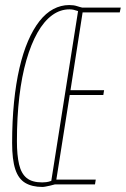

<svg xmlns="http://www.w3.org/2000/svg" viewBox="-20 -730 498 760"><path d="M356 0H197Q187 3 177.5 5Q168 7 160.5 8.5Q153 10 148 10Q107 10 80 -6Q53 -22 40.5 -60Q28 -98 28 -164Q28 -251 35.5 -325.5Q43 -400 57 -460.5Q71 -521 91 -567.5Q111 -614 136 -646Q161 -678 191 -694Q221 -710 254 -710Q263 -710 270.5 -709Q278 -708 284 -706Q290 -704 295.5 -702.5Q301 -701 305 -700H458L454 -681H307L259 -373H392L389 -354H256L203 -19H359ZM183 -14 289 -686Q287 -687 284.5 -687.5Q282 -688 279 -689Q276 -690 272.5 -691Q269 -692 264.5 -692.5Q260 -693 255 -693Q218 -693 186 -669.5Q154 -646 128.5 -601Q103 -556 84.5 -492Q66 -428 56.5 -347Q47 -266 47 -171Q47 -116 55.5 -79.5Q64 -43 85.5 -25.5Q107 -8 147 -8Q154 -8 163 -9Q172 -10 183 -14Z"/></svg>

Font: Georama
Style: Italic
Weight: 400
Width: 2
Italic angle: -9°
Designer: Jean-Baptiste Levee
Foundry: Production Type
Version: Version 1.000